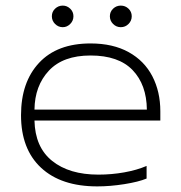

<svg xmlns="http://www.w3.org/2000/svg" viewBox="-20 -650 647 685"><path d="M165 -592Q165 -608 176.5 -619Q188 -630 204 -630Q219 -630 230.5 -619Q242 -608 242 -592Q242 -576 230.5 -564.5Q219 -553 204 -553Q188 -553 176.5 -564.5Q165 -576 165 -592ZM372 -592Q372 -608 383.5 -619Q395 -630 411 -630Q427 -630 438.5 -619Q450 -608 450 -592Q450 -576 438.5 -564.5Q427 -553 411 -553Q395 -553 383.5 -564.5Q372 -576 372 -592ZM55 -239Q55 -357 119.5 -426Q184 -495 303 -495Q383 -495 439 -464Q495 -433 523.5 -378Q552 -323 552 -253V-220H103Q105 -125 166 -76Q227 -27 331 -27Q378 -27 423 -35Q468 -43 503 -58V-13Q474 -1 423.5 7Q373 15 327 15Q198 15 126.5 -51.5Q55 -118 55 -239ZM504 -259Q503 -348 453 -400Q403 -452 303 -452Q205 -452 154.5 -398Q104 -344 103 -259Z"/></svg>

Font: Prompt ExtraLight
Style: Regular
Weight: 275
Designer: Katatrad Team
Foundry: CadsonDemak
Version: Version 1.001